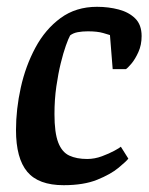

<svg xmlns="http://www.w3.org/2000/svg" viewBox="-20 -533 438 564"><path d="M167 11Q93 11 60 -28.5Q27 -68 27 -151Q27 -212 41 -275.5Q55 -339 84 -393Q113 -447 158 -480Q203 -513 265 -513Q299 -513 329 -505Q359 -497 377.5 -478.5Q396 -460 396 -427Q396 -401 386.5 -380Q377 -359 366 -346Q355 -333 350 -330H311L303 -430Q300 -431 283 -436Q266 -441 238 -441Q222 -441 208.5 -438.5Q195 -436 186 -429Q181 -420 173.5 -399Q166 -378 158.5 -347.5Q151 -317 145.5 -279Q140 -241 140 -198Q140 -143 151 -114.5Q162 -86 183.5 -76Q205 -66 236 -66Q258 -66 279.5 -74Q301 -82 316.5 -90.5Q332 -99 335 -102L357 -67Q351 -59 328 -40Q305 -21 265.5 -5Q226 11 167 11Z"/></svg>

Font: Faustina SemiBold
Style: Italic
Weight: 600
Italic angle: -8°
Designer: Alfonso Garcia
Foundry: http://www.omnibus-type.com
Version: Version 1.200